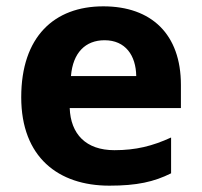

<svg xmlns="http://www.w3.org/2000/svg" viewBox="-20 -576 637 606"><path d="M306 -556C151 -556 47 -460 47 -269C47 -80 164 10 325 10C412 10 466 -2 520 -29V-142C461 -115 409 -102 341 -102C251 -102 203 -153 200 -235H551V-308C551 -468 458 -556 306 -556ZM310 -449C376 -449 409 -401 410 -336H204C210 -410 250 -449 310 -449Z"/></svg>

Font: Noto Sans Canadian Aboriginal
Style: Bold
Weight: 700
Designer: Monotype Design Team, Typotheque's Kevin King
Foundry: Monotype Imaging Inc.
Version: Version 2.004